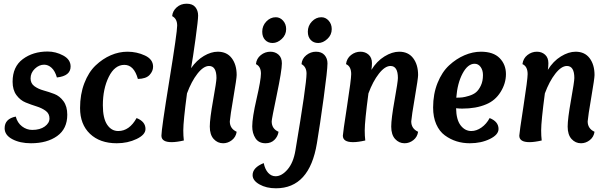

<svg xmlns="http://www.w3.org/2000/svg" viewBox="-20 -763 3282 1036"><path d="M287 -345Q277 -380 258.5 -397Q240 -414 218 -414Q191 -414 168 -392Q145 -370 145 -340Q145 -313 165.5 -298Q186 -283 215 -275Q244 -267 273 -256Q302 -245 322.5 -217Q343 -189 343 -144Q343 -68 288.5 -29Q234 10 147 10Q88 10 46.5 -12Q5 -34 5 -71Q5 -122 65 -134Q74 -100 99 -81Q124 -62 154 -62Q196 -62 221.5 -80.5Q247 -99 247 -124Q247 -150 226.5 -165Q206 -180 177 -189Q148 -198 118.5 -210Q89 -222 68.5 -250Q48 -278 48 -322Q48 -403 103 -444Q158 -485 237 -485Q281 -485 321 -463.5Q361 -442 361 -404Q361 -353 287 -345Z M724 -337Q703 -413 651 -413Q599 -413 567 -348.5Q535 -284 535 -195Q535 -125 558 -90.5Q581 -56 618 -56Q678 -56 717 -126Q765 -107 765 -67Q765 -36 717 -13Q669 10 610 10Q519 10 465.5 -41Q412 -92 412 -180Q412 -254 435 -314Q458 -374 496 -410Q534 -446 578 -465Q622 -484 668 -484Q718 -484 762 -463.5Q806 -443 806 -403Q806 -379 787 -358.5Q768 -338 724 -337Z M989 -259Q969 -109 969 -59Q969 -30 972 -5Q933 4 906 4Q851 4 851 -31Q851 -66 893.5 -327.5Q936 -589 936 -625Q936 -662 909 -676Q911 -703 933 -723Q955 -743 987 -743Q1019 -743 1034 -724.5Q1049 -706 1049 -679Q1049 -655 1035 -553Q1021 -451 1011 -395Q1041 -438 1080 -461Q1119 -484 1155 -484Q1204 -484 1230.5 -449Q1257 -414 1257 -358Q1257 -340 1239.5 -238Q1222 -136 1220 -108Q1220 -69 1257 -52Q1253 -24 1231.5 -7Q1210 10 1184 10Q1154 10 1133 -13Q1112 -36 1112 -80Q1112 -122 1130 -222.5Q1148 -323 1148 -342Q1148 -407 1108 -407Q1078 -407 1045.5 -365.5Q1013 -324 989 -259Z M1451 -531Q1426 -531 1410.5 -547.5Q1395 -564 1395 -592Q1395 -624 1417 -647Q1439 -670 1468 -670Q1491 -670 1507.5 -651.5Q1524 -633 1524 -606Q1524 -575 1500.5 -553Q1477 -531 1451 -531ZM1388 -366Q1388 -404 1361 -417Q1364 -447 1387 -465.5Q1410 -484 1439 -484Q1465 -484 1483 -468Q1501 -452 1501 -421Q1501 -383 1473.5 -251.5Q1446 -120 1446 -108Q1446 -68 1483 -52Q1479 -26 1460.5 -8Q1442 10 1413 10Q1376 10 1358.5 -17Q1341 -44 1341 -81Q1341 -128 1364.5 -230Q1388 -332 1388 -366Z M1697 -531Q1672 -531 1656.5 -547.5Q1641 -564 1641 -592Q1641 -624 1663 -647Q1685 -670 1714 -670Q1737 -670 1753.5 -651.5Q1770 -633 1770 -606Q1770 -575 1746.5 -553Q1723 -531 1697 -531ZM1685 -484Q1715 -484 1731 -466Q1747 -448 1747 -421Q1747 -385 1726.5 -235Q1706 -85 1690 10Q1650 253 1469 253Q1417 253 1380 232Q1343 211 1343 182Q1343 141 1403 117Q1410 151 1427 169.5Q1444 188 1467 188Q1500 188 1531.5 151.5Q1563 115 1574 49Q1634 -308 1634 -366Q1634 -402 1607 -417Q1609 -446 1632.5 -465Q1656 -484 1685 -484Z M1968 -259Q1948 -109 1948 -59Q1948 -30 1951 -5Q1912 4 1885 4Q1830 4 1830 -31Q1830 -44 1852.5 -189.5Q1875 -335 1875 -363Q1875 -405 1847 -417Q1851 -448 1874 -466Q1897 -484 1925 -484Q1951 -484 1969 -468Q1987 -452 1987 -422Q1987 -404 1984 -386Q2013 -433 2054.5 -458.5Q2096 -484 2134 -484Q2183 -484 2209.5 -449Q2236 -414 2236 -358Q2236 -340 2218.5 -238Q2201 -136 2199 -108Q2199 -69 2236 -52Q2232 -24 2210.5 -7Q2189 10 2163 10Q2133 10 2112 -13Q2091 -36 2091 -80Q2091 -122 2109 -222.5Q2127 -323 2127 -342Q2127 -407 2087 -407Q2057 -407 2024.5 -365.5Q1992 -324 1968 -259Z M2441 -179Q2442 -117 2465.5 -86.5Q2489 -56 2523 -56Q2551 -56 2578 -75Q2605 -94 2622 -126Q2670 -107 2670 -67Q2670 -36 2623 -13Q2576 10 2515 10Q2477 10 2443.5 -0.5Q2410 -11 2380.5 -32.5Q2351 -54 2334 -92.5Q2317 -131 2317 -183Q2317 -256 2341 -315.5Q2365 -375 2403.5 -410.5Q2442 -446 2486.5 -465Q2531 -484 2575 -484Q2642 -484 2676 -449.5Q2710 -415 2710 -363Q2710 -313 2681 -266.5Q2652 -220 2603 -200Q2549 -177 2474 -177Q2459 -177 2441 -179ZM2586 -358Q2586 -384 2573.5 -401.5Q2561 -419 2541 -419Q2504 -419 2476 -366.5Q2448 -314 2442 -236Q2461 -236 2474.5 -237.5Q2488 -239 2511 -246Q2534 -253 2548.5 -265Q2563 -277 2574.5 -301Q2586 -325 2586 -358Z M2920 -259Q2900 -109 2900 -59Q2900 -30 2903 -5Q2864 4 2837 4Q2782 4 2782 -31Q2782 -44 2804.5 -189.5Q2827 -335 2827 -363Q2827 -405 2799 -417Q2803 -448 2826 -466Q2849 -484 2877 -484Q2903 -484 2921 -468Q2939 -452 2939 -422Q2939 -404 2936 -386Q2965 -433 3006.5 -458.5Q3048 -484 3086 -484Q3135 -484 3161.5 -449Q3188 -414 3188 -358Q3188 -340 3170.5 -238Q3153 -136 3151 -108Q3151 -69 3188 -52Q3184 -24 3162.5 -7Q3141 10 3115 10Q3085 10 3064 -13Q3043 -36 3043 -80Q3043 -122 3061 -222.5Q3079 -323 3079 -342Q3079 -407 3039 -407Q3009 -407 2976.5 -365.5Q2944 -324 2920 -259Z"/></svg>

Font: Overlock
Style: Bold Italic
Weight: 700
Version: Version 1.001